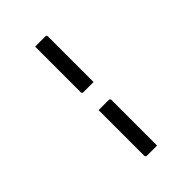

<svg xmlns="http://www.w3.org/2000/svg" viewBox="-266 -866 1131 1131"><g transform="rotate(-45 300.0 -300.0)"><path d="M252 -760H337Q339 -760 341.5 -759.5Q344 -759 345 -757Q347 -756 347.5 -753.5Q348 -751 348 -749V-369H263Q258 -369 255 -372Q252 -375 252 -380ZM252 -231H337Q342 -231 345 -228Q348 -225 348 -220V160H263Q260 160 257.5 158.5Q255 157 253.5 154.5Q252 152 252 149Z"/></g></svg>

Font: Code D OnePiece
Style: Regular
Weight: 400
Version: Version 1.085; ttfautohint (v1.8.4.7-5d5b);Nerd Fonts 3.0.2